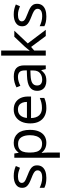

<svg xmlns="http://www.w3.org/2000/svg" viewBox="1096 -1896 1040 3272"><g transform="rotate(-90 1616.0 -260.0)"><path d="M434 -148Q434 -96 408 -61Q382 -26 334 -8Q286 10 220 10Q164 10 123.5 1Q83 -8 52 -24V-104Q84 -88 129.5 -74.5Q175 -61 222 -61Q289 -61 319 -82.5Q349 -104 349 -140Q349 -160 338 -176Q327 -192 298.5 -208Q270 -224 217 -244Q165 -264 128 -284Q91 -304 71 -332Q51 -360 51 -404Q51 -472 106.5 -509Q162 -546 252 -546Q301 -546 343.5 -536.5Q386 -527 423 -510L393 -440Q359 -454 322 -464Q285 -474 246 -474Q192 -474 163.5 -456.5Q135 -439 135 -409Q135 -387 148 -371.5Q161 -356 191.5 -341.5Q222 -327 273 -307Q324 -288 360 -268Q396 -248 415 -219.5Q434 -191 434 -148Z M819 -546Q918 -546 978.5 -477Q1039 -408 1039 -269Q1039 -178 1011.5 -115.5Q984 -53 934.5 -21.5Q885 10 818 10Q777 10 745 -1Q713 -12 690.5 -29.5Q668 -47 652 -68H646Q648 -51 650 -25Q652 1 652 20V240H564V-536H636L648 -463H652Q668 -486 690.5 -505Q713 -524 744.5 -535Q776 -546 819 -546ZM803 -472Q749 -472 716 -451.5Q683 -431 668 -390Q653 -349 652 -286V-269Q652 -203 666 -157Q680 -111 713.5 -87Q747 -63 805 -63Q854 -63 885.5 -90Q917 -117 932.5 -163.5Q948 -210 948 -270Q948 -362 912.5 -417Q877 -472 803 -472Z M1386 -546Q1455 -546 1504.5 -516Q1554 -486 1580.5 -431.5Q1607 -377 1607 -304V-251H1240Q1242 -160 1286.5 -112.5Q1331 -65 1411 -65Q1462 -65 1501.5 -74.5Q1541 -84 1583 -102V-25Q1542 -7 1502 1.5Q1462 10 1407 10Q1331 10 1272.5 -21Q1214 -52 1181.5 -113.5Q1149 -175 1149 -264Q1149 -352 1178.5 -415Q1208 -478 1261.5 -512Q1315 -546 1386 -546ZM1385 -474Q1322 -474 1285.5 -433.5Q1249 -393 1242 -321H1515Q1515 -367 1501 -401Q1487 -435 1458.5 -454.5Q1430 -474 1385 -474Z M1946 -545Q2044 -545 2091 -502Q2138 -459 2138 -365V0H2074L2057 -76H2053Q2030 -47 2005.5 -27.5Q1981 -8 1949.5 1Q1918 10 1873 10Q1825 10 1786.5 -7Q1748 -24 1726 -59.5Q1704 -95 1704 -149Q1704 -229 1767 -272.5Q1830 -316 1961 -320L2052 -323V-355Q2052 -422 2023 -448Q1994 -474 1941 -474Q1899 -474 1861 -461.5Q1823 -449 1790 -433L1763 -499Q1798 -518 1846 -531.5Q1894 -545 1946 -545ZM1972 -259Q1872 -255 1833.5 -227Q1795 -199 1795 -148Q1795 -103 1822.5 -82Q1850 -61 1893 -61Q1961 -61 2006 -98.5Q2051 -136 2051 -214V-262Z M2391 -363Q2391 -347 2389.5 -321Q2388 -295 2387 -276H2391Q2397 -284 2409 -299Q2421 -314 2433.5 -329.5Q2446 -345 2455 -355L2626 -536H2729L2512 -307L2744 0H2638L2452 -250L2391 -197V0H2304V-760H2391Z M3187 -148Q3187 -96 3161 -61Q3135 -26 3087 -8Q3039 10 2973 10Q2917 10 2876.5 1Q2836 -8 2805 -24V-104Q2837 -88 2882.5 -74.5Q2928 -61 2975 -61Q3042 -61 3072 -82.5Q3102 -104 3102 -140Q3102 -160 3091 -176Q3080 -192 3051.5 -208Q3023 -224 2970 -244Q2918 -264 2881 -284Q2844 -304 2824 -332Q2804 -360 2804 -404Q2804 -472 2859.5 -509Q2915 -546 3005 -546Q3054 -546 3096.5 -536.5Q3139 -527 3176 -510L3146 -440Q3112 -454 3075 -464Q3038 -474 2999 -474Q2945 -474 2916.5 -456.5Q2888 -439 2888 -409Q2888 -387 2901 -371.5Q2914 -356 2944.5 -341.5Q2975 -327 3026 -307Q3077 -288 3113 -268Q3149 -248 3168 -219.5Q3187 -191 3187 -148Z"/></g></svg>

Font: binaryhoriontal115
Style: Book
Weight: 400
Designer: Jelle Bosma - Monotype Design Team
Foundry: Monotype Imaging Inc.
Version: Version 2.003